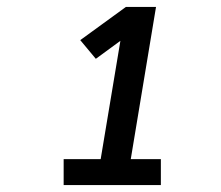

<svg xmlns="http://www.w3.org/2000/svg" viewBox="-20 -858 640 555"><path d="M164 -323V-398H271L328 -740L257 -688L212 -742L344 -838H431L358 -398H445V-323Z"/></svg>

Font: Iosevka SS04 SmBd Ex Obl
Style: Regular
Weight: 600
Width: 7
Italic angle: -9°
Monospace: yes
Designer: Belleve Invis
Foundry: Belleve Invis
Version: Version 19.0.0; ttfautohint (v1.8.4)